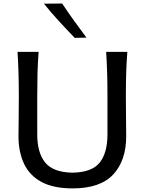

<svg xmlns="http://www.w3.org/2000/svg" viewBox="-20 -1048 814 1080"><path d="M388.2 11.7Q281.2 11.7 214.1 -24.2Q147 -60.1 115.5 -126.2Q84 -192.4 84 -282.2Q84 -314.9 85 -376.7Q85.9 -438.5 85.9 -503.9Q85.9 -575.2 84.2 -634Q82.5 -692.9 78.6 -756.3H197.3Q192.4 -692.9 190.9 -634Q189.5 -575.2 189.5 -503.9V-291.5Q189.5 -188.5 234.4 -133.5Q279.3 -78.6 387.7 -76.7Q497.1 -78.6 540.8 -133.5Q584.5 -188.5 584.5 -292.5V-503.9Q584.5 -575.2 582.8 -634Q581.1 -692.9 577.1 -756.3H696.3Q691.4 -692.9 689.7 -634Q688 -575.2 688 -503.9Q688 -438.5 689 -376.2Q689.9 -314 689.9 -282.2Q689.9 -145.5 617.2 -66.9Q544.4 11.7 388.2 11.7ZM400.4 -835Q354.5 -882.3 310.5 -930.2Q266.6 -978 227.1 -1027.3L329.6 -1028.3Q361.3 -980.5 395.8 -932.4Q430.2 -884.3 466.3 -836.4Z"/></svg>

Font: Pinar DS1 Medium
Style: Regular
Weight: 500
Designer: Amin Abedi
Version: Version 3.000